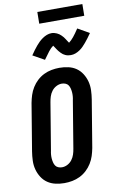

<svg xmlns="http://www.w3.org/2000/svg" viewBox="-118 -1191 777 1260"><g transform="rotate(-10 270.5 -560.5)"><path d="M206 8Q176 8 147 1.5Q118 -5 94.5 -21Q71 -37 55.5 -61.5Q40 -86 32.5 -114Q25 -142 26 -172.5Q27 -203 32 -234L84 -548Q89 -574 97 -599Q105 -624 119.5 -647.5Q134 -671 154.5 -690Q175 -709 199.5 -721Q224 -733 250.5 -738Q277 -743 303 -743Q333 -743 362.5 -736.5Q392 -730 415 -714Q438 -698 453.5 -673.5Q469 -649 476.5 -621Q484 -593 483 -562.5Q482 -532 477 -501L425 -187Q420 -161 412 -136Q404 -111 389.5 -87.5Q375 -64 354.5 -45Q334 -26 309.5 -14Q285 -2 258.5 3Q232 8 206 8ZM208 -97Q227 -97 245 -106.5Q263 -116 275 -132Q287 -148 293 -166.5Q299 -185 302 -204L354 -518Q357 -531 358 -544.5Q359 -558 358 -570.5Q357 -583 354 -595.5Q351 -608 344.5 -618Q338 -628 326 -633Q314 -638 301 -638Q282 -638 264 -628.5Q246 -619 234 -603Q222 -587 216 -568.5Q210 -550 207 -531L155 -217Q152 -204 151 -190.5Q150 -177 151 -164.5Q152 -152 155 -139.5Q158 -127 164.5 -117Q171 -107 183 -102Q195 -97 208 -97ZM220 -811 143 -854Q155 -872 166 -886.5Q177 -901 187 -913Q197 -925 207.5 -935Q218 -945 231.5 -954.5Q245 -964 260.5 -970Q276 -976 292 -976Q301 -976 309.5 -974Q318 -972 327 -968Q336 -964 342 -959.5Q348 -955 355 -948.5Q362 -942 367.5 -935Q373 -928 377 -921.5Q381 -915 386 -907.5Q391 -900 395 -894Q411 -906 427 -925.5Q443 -945 464 -977L541 -933Q529 -916 518 -901Q507 -886 497 -874.5Q487 -863 477 -852.5Q467 -842 453 -832.5Q439 -823 424 -817.5Q409 -812 393 -812Q384 -812 375 -813.5Q366 -815 357 -819Q348 -823 342 -827.5Q336 -832 329 -839Q322 -846 316.5 -853Q311 -860 307 -866Q303 -872 297.5 -880.5Q292 -889 289 -893Q273 -882 257.5 -862Q242 -842 220 -811ZM224 -1051 225 -1129H525L524 -1051Z"/></g></svg>

Font: Iosevka SS18 Extrabold
Style: Italic
Weight: 800
Italic angle: -9°
Monospace: yes
Designer: Belleve Invis
Foundry: Belleve Invis
Version: Version 25.1.1; ttfautohint (v1.8.4)